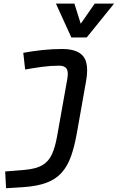

<svg xmlns="http://www.w3.org/2000/svg" viewBox="-20 -796 644 1051"><path d="M13.2 234.4 8.3 142.6 115.7 133.8Q178.2 128.4 212.6 107.7Q247.1 86.9 264.6 47.9Q282.2 8.8 292.5 -49.8L348.6 -364.7Q351.1 -379.4 351.1 -391.1Q351.1 -409.2 344.7 -419.4Q334 -436.5 304.2 -436.5Q257.8 -436.5 210.9 -430.2Q164.1 -423.8 117.7 -415.5L107.4 -506.8Q159.7 -516.6 213.1 -522.2Q266.6 -527.8 319.8 -527.8Q404.8 -527.8 436.5 -486.8Q457 -460 457 -411.1Q457 -385.7 451.7 -355L400.4 -65.4Q387.2 7.8 368.2 61Q349.1 114.3 316.9 149.9Q284.7 185.5 233.6 204.6Q182.6 223.6 106 228.5ZM370.6 -590.8 286.1 -776.4H387.2L421.9 -666L498.5 -776.4H604.5L454.6 -590.8Z"/></svg>

Font: CaskaydiaCove NFP
Style: Italic
Weight: 400
Italic angle: -10°
Designer: Aaron Bell
Foundry: Saja Typeworks
Version: Version 2111.001; VTT 6.35;Nerd Fonts 3.1.1